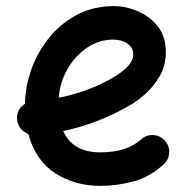

<svg xmlns="http://www.w3.org/2000/svg" viewBox="-20 -564 622 632"><path d="M518.6 -22.9Q472.2 19.5 417.5 33.7Q362.8 47.9 310.1 47.9Q227.5 47.9 162.4 6.6Q97.2 -34.7 73.2 -123Q58.1 -128.4 47.6 -141.6Q37.1 -154.8 36.1 -171.9Q34.2 -204.6 62 -222.2Q63.5 -281.7 84.5 -338.9Q105.5 -396 143.8 -442.4Q182.1 -488.8 235.6 -516.4Q289.1 -543.9 355.5 -543.9Q394 -543.9 433.3 -527.3Q472.7 -510.7 499.3 -477.3Q525.9 -443.8 525.9 -393.1Q525.9 -348.1 505.9 -313.7Q485.8 -279.3 459.7 -256.1Q433.6 -232.9 415.5 -222.2Q306.6 -157.2 188 -132.8Q219.2 -62.5 310.1 -62.5Q397 -62.5 444.3 -105Q461.4 -120.6 484.4 -119.4Q507.3 -118.2 522.5 -101.1Q538.1 -84.5 536.9 -61.3Q535.6 -38.1 518.6 -22.9ZM352.5 -433.6Q307.1 -433.6 268.1 -408Q229 -382.3 203.4 -338.9Q177.7 -295.4 173.3 -242.2Q222.7 -252 268.3 -269Q314 -286.1 354.5 -310.1Q418.5 -348.1 418.5 -384.3Q418.5 -407.2 399.7 -420.4Q380.9 -433.6 352.5 -433.6Z"/></svg>

Font: Mikhak-DS2-FD SemiBold
Style: Regular
Weight: 600
Designer: Amin Abedi
Version: Version 3.2